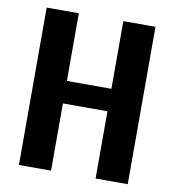

<svg xmlns="http://www.w3.org/2000/svg" viewBox="-79 -770 765 841"><g transform="rotate(10 303.0 -350.0)"><path d="M61 -700H204V-342L173 -399H433L402 -342V-700H545V0H402V-358L433 -299H173L204 -358V0H61Z"/></g></svg>

Font: Pathway Extreme Condensed
Style: Bold
Weight: 700
Width: 3
Version: Version 1.001;gftools[0.9.26]